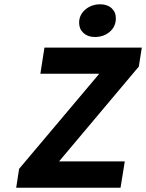

<svg xmlns="http://www.w3.org/2000/svg" viewBox="-20 -883 687 903"><path d="M425.8 -709Q393.1 -709 372.6 -727.8Q352.1 -746.6 352.1 -775.9Q352.1 -813 381.1 -837.9Q410.2 -862.8 451.2 -862.8Q484.9 -862.8 504.9 -844.5Q524.9 -826.2 524.9 -796.9Q524.9 -758.8 496.6 -733.9Q468.3 -709 425.8 -709ZM56.2 0 69.8 -88.9 446.8 -536.1H169.9L189 -659.2H647L632.8 -569.8L257.8 -124H566.9L546.9 0Z"/></svg>

Font: Office Code Pro D Bold Italic
Style: Regular
Weight: 700
Italic angle: -9°
Designer: Nathan Rutzky & Paul D. Hunt
Foundry: Adobe Systems Incorporated
Version: Version 1.004;PS 001.004;hotconv 1.0.70;makeotf.lib2.5.58329